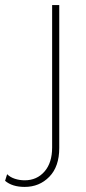

<svg xmlns="http://www.w3.org/2000/svg" viewBox="-118 -520 339 755"><path d="M115 -500V62Q115 135 76 175Q37 215 -21 215Q-70 215 -98 191L-90 165Q-78 177 -59.5 183Q-41 189 -21 189Q27 189 57 154.5Q87 120 87 60V-500Z"/></svg>

Font: Work Sans ExtraLight
Style: Regular
Weight: 200
Designer: Wei Huang
Foundry: Wei Huang
Version: Version 2.010; ttfautohint (v1.8.3)